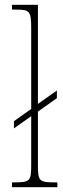

<svg xmlns="http://www.w3.org/2000/svg" viewBox="-20 -780 264 800"><path d="M30 0H219V-20H215C142 -20 138 -24 138 -94V-315L217 -371V-403L138 -347V-760H30V-740H43C103 -740 110 -736 110 -662V-326L38 -275V-245L110 -296V-94C110 -24 106 -20 33 -20H30Z"/></svg>

Font: Noto Serif Armenian ExtraCondensed Thin
Style: Regular
Weight: 100
Width: 2
Designer: Monotype Design Team
Foundry: Monotype Imaging Inc.
Version: Version 2.008